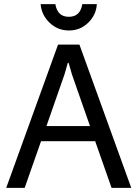

<svg xmlns="http://www.w3.org/2000/svg" viewBox="-20 -906 663 926"><path d="M518 0 439 -225H178L99 0H10L260 -691H363L613 0ZM414 -298 327 -547 311 -603H307L291 -547L204 -298ZM176 -886H247Q257 -825 312 -825Q367 -825 377 -886H447Q444 -834 405.5 -796.5Q367 -759 312.5 -759Q258 -759 219 -796.5Q180 -834 176 -886Z"/></svg>

Font: Average Sans
Style: Regular
Weight: 400
Designer: Eduardo Rodriguez Tunni
Foundry: Eduardo Rodriguez Tunni
Version: Version 1.002